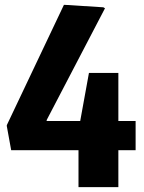

<svg xmlns="http://www.w3.org/2000/svg" viewBox="-20 -770 594 790"><path d="M8 -251V-255L243 -750H247L405 -740L412 -736L172 -276V-272H310L346 -470H467V-272H538V-152H467V0H303V-152H26Z"/></svg>

Font: Encode Sans Compressed
Style: ExtraBold
Weight: 800
Designer: Pablo Impallari, Andres Torresi
Foundry: Pablo Impallari, Andres Torresi
Version: Version 1.000; ttfautohint (v1.00) -l 8 -r 50 -G 200 -x 14 -